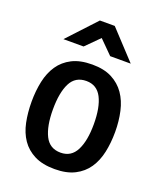

<svg xmlns="http://www.w3.org/2000/svg" viewBox="-138 -837 776 922"><g transform="rotate(20 250.0 -375.5)"><path d="M251 -3Q189 -3 147.5 -24Q106 -45 81.5 -81Q57 -117 47 -165.5Q37 -214 37 -270Q37 -326 47.5 -374.5Q58 -423 82.5 -459Q107 -495 148 -516Q189 -537 251 -537Q311 -537 351.5 -516Q392 -495 417 -459Q442 -423 453 -374Q464 -325 464 -270Q464 -214 453.5 -165.5Q443 -117 418.5 -81Q394 -45 353 -24Q312 -3 251 -3ZM251 -87Q305 -87 330 -136Q355 -185 355 -270Q355 -356 330 -404.5Q305 -453 251 -453Q195 -453 170.5 -404.5Q146 -356 146 -270Q146 -185 170.5 -136Q195 -87 251 -87ZM288 -748 422 -604H317L249 -672L181 -604H78L212 -748Z"/></g></svg>

Font: D2Coding
Style: Bold
Weight: 700
Monospace: yes
Designer: Yong-Rak Park; Jeong-Hwan Yoon; Sang-Min Lee;
Foundry: NHN Corporation
Version: Version 1.3.2; Build 20180524